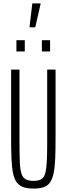

<svg xmlns="http://www.w3.org/2000/svg" viewBox="-20 -1095 390 1123"><path d="M176 8Q139 8 115 -1Q91 -10 77 -29.5Q63 -49 56 -83.5Q49 -118 47 -168.5Q45 -219 45 -289V-688H94V-257Q94 -189 96 -146Q98 -103 105.5 -79.5Q113 -56 130 -46.5Q147 -37 176 -37Q205 -37 221 -46.5Q237 -56 244 -79.5Q251 -103 253.5 -146Q256 -189 256 -257V-688H305V-289Q305 -219 303 -168.5Q301 -118 294 -84Q287 -50 273.5 -29.5Q260 -9 236 -0.5Q212 8 176 8ZM76 -794V-860H125V-794ZM225 -794V-860H273V-794ZM153 -935V-940L169 -1075H217V-1070L186 -935Z"/></svg>

Font: Saira UltraCondensed Light
Style: Regular
Weight: 300
Width: 1
Designer: Hector Gatti with collaboration of the Omnibus-Type team
Foundry: Omnibus-Type
Version: Version 1.101